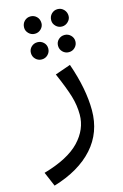

<svg xmlns="http://www.w3.org/2000/svg" viewBox="-164 -716 659 1026"><g transform="rotate(-15 165.0 -203.5)"><path d="M66 -607Q66 -629 80 -643Q94 -657 114 -657Q134 -657 148 -643Q162 -629 162 -607Q162 -589 148 -575Q134 -561 114 -561Q94 -561 80 -575Q66 -589 66 -607ZM264 -561Q244 -561 230 -575Q216 -589 216 -607Q216 -629 230 -643Q244 -657 264 -657Q284 -657 298 -642.5Q312 -628 312 -607Q312 -589 297.5 -575Q283 -561 264 -561ZM148 -433Q134 -419 114 -419Q94 -419 80 -433Q66 -447 66 -467Q66 -487 80 -500.5Q94 -514 114 -514Q134 -514 148 -500.5Q162 -487 162 -467Q162 -447 148 -433ZM312 -467Q312 -447 298 -433Q284 -419 264 -419Q244 -419 230 -433Q216 -447 216 -467Q216 -487 230 -500.5Q244 -514 264 -514Q284 -514 298 -500Q312 -486 312 -467ZM5 250 -29 170Q108 131 170.5 65Q233 -1 233 -82Q233 -134 217.5 -185.5Q202 -237 165 -322L251 -352Q302 -206 302 -88Q302 35 225 121Q148 207 5 250Z"/></g></svg>

Font: FiraGO Book
Style: Regular
Weight: 350
Designer: bBox Type
Foundry: bBox Type GmbH
Version: Version 1.001;PS 001.001;hotconv 1.0.88;makeotf.lib2.5.64775